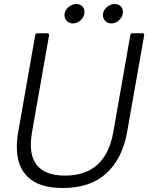

<svg xmlns="http://www.w3.org/2000/svg" viewBox="-20 -929 740 959"><path d="M64 -195Q64 -232 71 -270L156 -754Q158 -763 167 -763H216Q221 -763 223.5 -760Q226 -757 225 -752L140 -270Q134 -236 134 -207Q134 -52 305 -52Q508 -52 546 -270L631 -754Q633 -763 642 -763H691Q696 -763 698.5 -760Q701 -757 700 -752L615 -270Q591 -136 511 -63Q431 10 294 10Q178 10 121 -43Q64 -96 64 -195ZM302 -854Q302 -875 320.5 -892Q339 -909 361 -909Q379 -909 390.5 -898Q402 -887 402 -870Q402 -847 384.5 -829.5Q367 -812 344 -812Q326 -812 314 -824Q302 -836 302 -854ZM494 -854Q494 -875 512.5 -892Q531 -909 553 -909Q571 -909 582.5 -898Q594 -887 594 -870Q594 -847 576.5 -829.5Q559 -812 536 -812Q518 -812 506 -824Q494 -836 494 -854Z"/></svg>

Font: Open Sauce Two Light Italic
Style: Regular
Weight: 300
Italic angle: -10°
Designer: Alfredo Marco Pradil
Foundry: Creative Sauce Fz LLC
Version: Version 1.477